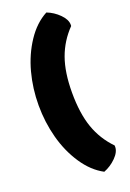

<svg xmlns="http://www.w3.org/2000/svg" viewBox="-166 -872 679 999"><g transform="rotate(-20 173.5 -373.0)"><path d="M212.4 -376.5Q212.4 -261.2 240.2 -182.1Q268.1 -103 326.7 -43Q327.1 -40.5 327.1 -35.6Q327.1 -6.8 297.4 22.9Q267.6 52.7 229.5 67.4Q166 33.7 119.4 -36.4Q72.8 -106.4 49.6 -193.4Q26.4 -280.3 26.4 -373.5Q26.4 -466.8 49.6 -553.7Q72.8 -640.6 119.4 -710.7Q166 -780.8 229.5 -814.5Q267.6 -799.8 297.4 -770Q327.1 -740.2 327.1 -711.4Q327.1 -706.5 326.7 -704.1Q268.6 -644.5 240.5 -566.7Q212.4 -488.8 212.4 -376.5Z"/></g></svg>

Font: Coustard Black
Style: Regular
Weight: 900
Foundry: vernon adams
Version: Version 1.001;